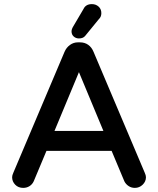

<svg xmlns="http://www.w3.org/2000/svg" viewBox="-20 -901 769 934"><path d="M328 -748Q328 -759 336 -772L386 -857Q397 -881 427 -881Q446 -881 459.5 -869Q473 -857 473 -837Q473 -819 461 -808L394 -726Q384 -714 364 -714Q349 -714 338.5 -723.5Q328 -733 328 -748ZM45 -61 294 -649Q303 -670 320.5 -682.5Q338 -695 359 -695H369Q392 -695 409 -683Q426 -671 435 -649L684 -61Q690 -48 690 -39Q690 -18 674 -2.5Q658 13 636 13Q619 13 605.5 4Q592 -5 585 -19L523 -167H206L144 -19Q137 -4 123.5 4.5Q110 13 93 13Q69 13 54 -2.5Q39 -18 39 -39Q39 -48 45 -61ZM483 -264 364 -550 245 -264Z"/></svg>

Font: 寒蝉全圆体 Bold
Style: Regular
Weight: 700
Designer: Warren2060
      Designed by Motoya company      

      [Varela Round]
      Joe Prince(Latin component); Avraham Cornf
Foundry: ChillType
Version: Version 3.200